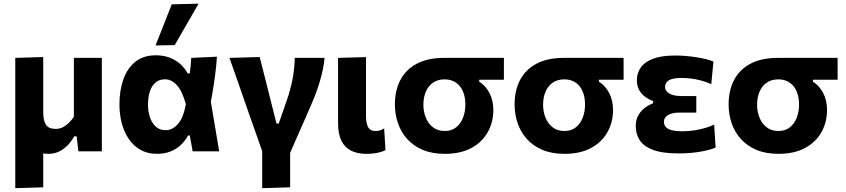

<svg xmlns="http://www.w3.org/2000/svg" viewBox="-20 -808 4518 1025"><path d="M61.5 196.5Q61.5 142.8 61.5 90.4Q61.5 38 61.5 -24V-272.2Q61.5 -321.7 61.5 -359.4Q61.5 -397.1 61.5 -430.2Q61.5 -463.3 61.5 -499L210.8 -503.5Q210.8 -467.8 210.8 -433.1Q210.8 -398.4 210.8 -363.2Q210.8 -328 210.8 -290.9V-208.1Q210.8 -164.7 225.3 -142.3Q239.7 -119.9 277.3 -119.9Q297.9 -119.9 315.5 -128.7Q333.1 -137.6 347.8 -152.2Q362.5 -166.9 374.4 -184.8V-290.9Q374.4 -346.6 374.4 -396.2Q374.4 -445.8 374.4 -499H523.7Q523.7 -463.3 523.7 -429Q523.7 -394.6 523.7 -356.6Q523.7 -318.6 523.7 -272.2V-182.3Q523.7 -142.1 523.7 -96.5Q523.7 -50.9 523.7 0H398.4Q396.2 -19.8 393.9 -40Q391.6 -60.3 389.1 -80.1H376.3Q362.8 -55.7 343 -34.4Q323.1 -13.1 297.1 0.1Q271.1 13.3 238.4 13.3Q207.4 13.3 184.3 2.3Q161.2 -8.6 145.7 -32.3H210.8V-16Q210.8 39.9 210.8 89.1Q210.8 138.3 210.8 192Z M817.7 13.2Q766.9 13.2 729.3 -8.4Q691.7 -29.9 666.9 -67Q642 -104 629.8 -151.5Q617.6 -199 617.6 -250.3Q617.6 -324.5 638.4 -383.9Q659.3 -443.4 702.4 -478.1Q745.5 -512.8 812.2 -512.8Q851.2 -512.8 883.4 -501.1Q915.6 -489.5 940.5 -467.9Q965.3 -446.2 981.6 -416.3H993.1Q996.3 -437.7 998 -458.2Q999.8 -478.8 1000.8 -498.9L1138.1 -505.3Q1135 -456.1 1128.1 -404.5Q1121.3 -353 1112.8 -304.3Q1104.4 -255.5 1095.1 -214.8L1100.6 -293.9Q1113.4 -220.4 1125.5 -146.9Q1137.6 -73.5 1150.1 0H1008.4Q1004.7 -21.1 1000.9 -42.4Q997 -63.6 993.1 -84.7H983.9Q968.7 -56.3 945.3 -34.2Q922 -12.1 890.2 0.6Q858.3 13.2 817.7 13.2ZM865 -113Q900.1 -113 929.5 -145.6Q958.8 -178.2 972.3 -251.7Q952.7 -322.7 923.9 -353.6Q895.1 -384.6 861.7 -384.6Q829.1 -384.6 808.8 -366.3Q788.5 -347.9 779.3 -317.3Q770.1 -286.7 770.1 -249Q770.1 -214.4 780.1 -183.1Q790 -151.9 810.9 -132.5Q831.8 -113 865 -113ZM810.4 -565.5Q832.2 -620.6 853.9 -675.6Q875.6 -730.5 896.9 -784.9L1040.3 -788.4Q1018.4 -750.5 996.8 -713.2Q975.2 -675.9 954.3 -639.5Q933.3 -603.1 912.7 -567.1Z M1379.7 196.5Q1379.7 147.1 1379.7 98.5Q1379.7 49.9 1379.7 -1Q1371.4 -24.4 1363.1 -48Q1354.8 -71.6 1346.5 -95.4Q1338.2 -119.2 1329.9 -142.6Q1321.6 -166 1313.5 -188.9L1282.7 -276.9Q1263.6 -332.2 1244 -388.2Q1224.4 -444.2 1204.9 -499L1366.4 -503.5Q1380.8 -447 1397.8 -380.1Q1414.8 -313.1 1429.8 -252.5L1456.1 -148.6H1468.1Q1481.4 -186.7 1494.4 -224.4Q1507.5 -262 1520.4 -299.9Q1536.3 -352.6 1544.5 -401.4Q1552.6 -450.3 1553.7 -499H1712.6Q1710.1 -468.8 1703.7 -437.8Q1697.2 -406.7 1688.3 -376.2Q1679.5 -345.7 1668.5 -316Q1657.6 -286.3 1645.6 -258.7Q1631.4 -225 1616.6 -191.6Q1601.9 -158.2 1587.1 -124.6Q1572.2 -90.9 1557.6 -57.8Q1543 -24.6 1528.9 8.3Q1528.9 55.8 1528.9 100.8Q1528.9 145.8 1528.9 192Z M1935.6 13.3Q1888.4 13.3 1854.6 -3.4Q1820.7 -20.1 1802.7 -56.6Q1784.7 -93 1784.7 -151.7Q1784.7 -187.5 1784.7 -212.6Q1784.7 -237.7 1784.7 -266Q1784.7 -337.9 1784.7 -391.1Q1784.7 -444.2 1784.7 -499L1933.9 -503.3Q1933.9 -446.9 1933.9 -396Q1933.9 -345.1 1933.9 -302.3Q1933.9 -259.5 1933.9 -226.4V-188.1Q1933.9 -151.2 1944.8 -129.9Q1955.7 -108.7 1985.5 -108.7Q1996.6 -108.7 2007.5 -111.5Q2018.4 -114.3 2030.8 -122.8L2037.9 -6.9Q2027.3 -0.6 2011.2 3.9Q1995.1 8.4 1975.9 10.9Q1956.7 13.3 1935.6 13.3Z M2354.7 13.3Q2286.8 13.3 2236.6 -8Q2186.4 -29.4 2153.4 -66.3Q2120.4 -103.3 2104.3 -150.7Q2088.2 -198.1 2088.2 -250.2Q2088.2 -325.1 2117.4 -381Q2146.6 -436.9 2205 -467.9Q2263.5 -499 2351 -499Q2390.2 -499 2419.5 -499Q2448.9 -499 2477.6 -499Q2506.4 -499 2543.5 -499H2670.1V-382.2Q2638.7 -382.2 2605.5 -382.2Q2572.3 -382.2 2538.3 -382.2V-371.8Q2557.3 -360 2571.3 -343.7Q2585.4 -327.3 2594.8 -307.9Q2604.3 -288.6 2609 -266.8Q2613.7 -245.1 2613.7 -221.5Q2613.7 -155.5 2583.8 -102.3Q2553.9 -49 2496.1 -17.8Q2438.3 13.3 2354.7 13.3ZM2354.1 -108.7Q2391.3 -108.7 2415.7 -128.6Q2440.1 -148.4 2452.2 -180.6Q2464.3 -212.7 2464.3 -249.1Q2464.3 -280.4 2456.7 -305.4Q2449 -330.5 2434.7 -348Q2420.3 -365.6 2399.9 -374.9Q2379.4 -384.3 2353.5 -384.3Q2316.7 -384.3 2291.5 -366.6Q2266.2 -348.9 2253.2 -318.3Q2240.3 -287.7 2240.3 -248.4Q2240.3 -212.1 2253.1 -180.1Q2265.9 -148.1 2291.3 -128.4Q2316.6 -108.7 2354.1 -108.7Z M2993.7 13.3Q2925.8 13.3 2875.6 -8Q2825.4 -29.4 2792.4 -66.3Q2759.4 -103.3 2743.3 -150.7Q2727.2 -198.1 2727.2 -250.2Q2727.2 -325.1 2756.4 -381Q2785.6 -436.9 2844 -467.9Q2902.5 -499 2990 -499Q3029.2 -499 3058.5 -499Q3087.9 -499 3116.6 -499Q3145.4 -499 3182.5 -499H3309.1V-382.2Q3277.7 -382.2 3244.5 -382.2Q3211.3 -382.2 3177.3 -382.2V-371.8Q3196.3 -360 3210.3 -343.7Q3224.4 -327.3 3233.8 -307.9Q3243.3 -288.6 3248 -266.8Q3252.7 -245.1 3252.7 -221.5Q3252.7 -155.5 3222.8 -102.3Q3192.9 -49 3135.1 -17.8Q3077.3 13.3 2993.7 13.3ZM2993.1 -108.7Q3030.3 -108.7 3054.7 -128.6Q3079.1 -148.4 3091.2 -180.6Q3103.3 -212.7 3103.3 -249.1Q3103.3 -280.4 3095.7 -305.4Q3088 -330.5 3073.7 -348Q3059.3 -365.6 3038.9 -374.9Q3018.4 -384.3 2992.5 -384.3Q2955.7 -384.3 2930.5 -366.6Q2905.2 -348.9 2892.2 -318.3Q2879.3 -287.7 2879.3 -248.4Q2879.3 -212.1 2892.1 -180.1Q2904.9 -148.1 2930.3 -128.4Q2955.6 -108.7 2993.1 -108.7Z M3603.3 11Q3514.3 11 3464.3 -8.6Q3414.3 -28.1 3394.1 -61.1Q3374 -94.2 3374 -134.2Q3374 -169.7 3388.7 -194.3Q3403.5 -218.9 3424.9 -234.2Q3446.3 -249.6 3466.7 -256.4V-268.2Q3445.8 -275.8 3425.7 -289.9Q3405.6 -304.1 3392.8 -326.3Q3380 -348.5 3380 -380.3Q3380 -417.7 3400.6 -447.4Q3421.1 -477.1 3466.2 -494.3Q3511.2 -511.6 3585 -511.6Q3613.2 -511.6 3642.3 -509.1Q3671.5 -506.6 3699.1 -502.2Q3726.7 -497.8 3749.8 -492Q3772.9 -486.2 3788.7 -479.5L3777.2 -358.9Q3747.9 -371.8 3720.1 -378.9Q3692.3 -386.1 3666.7 -389Q3641.1 -391.8 3617.6 -391.8Q3571.2 -391.8 3550.9 -379.4Q3530.5 -366.9 3530.5 -343.8Q3530.5 -321.9 3553.4 -308.6Q3576.3 -295.3 3616.9 -295.3Q3639.3 -295.3 3659.2 -295.3Q3679.1 -295.3 3697.2 -295.3V-207Q3676.9 -207 3655.4 -207Q3633.9 -207 3607.4 -207Q3569.5 -207 3547 -194.2Q3524.4 -181.3 3524.4 -157.7Q3524.4 -141.9 3533.9 -130.6Q3543.3 -119.3 3565.1 -113.3Q3586.8 -107.3 3623.9 -107.3Q3657.6 -107.3 3689.3 -112.4Q3721 -117.5 3747.6 -125.7Q3774.3 -133.8 3792.6 -142.8L3800.4 -20Q3787.1 -14.3 3767.6 -8.9Q3748.1 -3.5 3723 1Q3697.8 5.6 3667.9 8.3Q3637.9 11 3603.3 11Z M4136.2 13.3Q4068.3 13.3 4018.1 -8Q3967.9 -29.4 3934.9 -66.3Q3901.9 -103.3 3885.8 -150.7Q3869.7 -198.1 3869.7 -250.2Q3869.7 -325.1 3898.9 -381Q3928.1 -436.9 3986.5 -467.9Q4045 -499 4132.5 -499Q4171.7 -499 4201 -499Q4230.4 -499 4259.1 -499Q4287.9 -499 4325 -499H4451.6V-382.2Q4420.2 -382.2 4387 -382.2Q4353.8 -382.2 4319.8 -382.2V-371.8Q4338.8 -360 4352.8 -343.7Q4366.9 -327.3 4376.3 -307.9Q4385.8 -288.6 4390.5 -266.8Q4395.2 -245.1 4395.2 -221.5Q4395.2 -155.5 4365.3 -102.3Q4335.4 -49 4277.6 -17.8Q4219.8 13.3 4136.2 13.3ZM4135.6 -108.7Q4172.8 -108.7 4197.2 -128.6Q4221.6 -148.4 4233.7 -180.6Q4245.8 -212.7 4245.8 -249.1Q4245.8 -280.4 4238.2 -305.4Q4230.5 -330.5 4216.2 -348Q4201.8 -365.6 4181.4 -374.9Q4160.9 -384.3 4135 -384.3Q4098.2 -384.3 4073 -366.6Q4047.7 -348.9 4034.7 -318.3Q4021.8 -287.7 4021.8 -248.4Q4021.8 -212.1 4034.6 -180.1Q4047.4 -148.1 4072.8 -128.4Q4098.1 -108.7 4135.6 -108.7Z"/></svg>

Font: Commissioner Thin
Style: Regular
Weight: 100
Designer: Kostas Bartsokas
Foundry: Kostas Bartsokas
Version: Version 1.001;gftools[0.9.23]